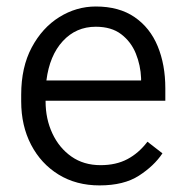

<svg xmlns="http://www.w3.org/2000/svg" viewBox="-20 -558 564 588"><path d="M284.7 9.8Q213.4 9.8 159.4 -23.4Q105.5 -56.6 75.2 -114.7Q44.9 -172.9 44.9 -247.6V-268.1Q44.9 -352.1 77.1 -412.6Q109.4 -473.1 161.6 -505.6Q213.9 -538.1 273.4 -538.1Q344.7 -538.1 392.1 -505.6Q439.5 -473.1 462.9 -416.5Q486.3 -359.9 486.3 -287.6V-249.5H119.6V-247.6Q119.6 -193.8 140.4 -149.4Q161.1 -105 198.7 -78.6Q236.3 -52.2 288.1 -52.2Q335.4 -52.2 370.1 -70.6Q404.8 -88.9 431.6 -124L477.5 -88.4Q451.7 -49.8 405.5 -20Q359.4 9.8 284.7 9.8ZM273.4 -476.1Q212.9 -476.1 172.4 -432.1Q131.8 -388.2 122.1 -311.5H412.1V-318.4Q410.6 -357.9 396 -394Q381.3 -430.2 351.3 -453.1Q321.3 -476.1 273.4 -476.1Z"/></svg>

Font: Vazirmatn UI FD Light
Style: Regular
Weight: 300
Designer: Saber Rastikerdar
Foundry: Saber Rastikerdar
Version: Version 33.003